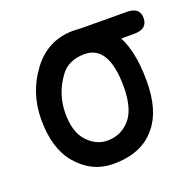

<svg xmlns="http://www.w3.org/2000/svg" viewBox="-101 -609 747 741"><g transform="rotate(-20 272.5 -238.0)"><path d="M291.5 -504.9 493.2 -503.9Q546.4 -503.9 545.4 -458.5Q544.4 -414.6 491.2 -414.6L289.1 -414.1Q215.3 -414.1 216.8 -458Q217.8 -505.4 291.5 -504.9ZM280.3 -406.7Q216.3 -405.3 184.6 -362.3Q135.7 -295.9 135.7 -216.3Q135.7 -139.6 170.9 -101.6Q207 -62.5 253.9 -62.5Q307.1 -62.5 343.8 -101.6Q382.3 -143.1 382.8 -234.9Q383.3 -408.7 280.3 -406.7ZM276.4 -506.3Q474.1 -504.9 473.6 -225.1Q473.1 -106 420.9 -43.9Q362.3 30.8 242.2 29.8Q155.3 29.3 94.7 -42.5Q40 -107.4 40 -225.1Q40 -336.4 105.5 -422.4Q169.9 -507.3 276.4 -506.3Z"/></g></svg>

Font: Comic Relief LRS
Style: Regular
Weight: 400
Designer: Jeff Davis
Foundry: Loudifier
Version: Version 1.0